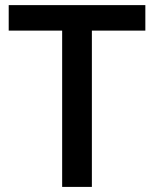

<svg xmlns="http://www.w3.org/2000/svg" viewBox="-20 -734 606 754"><path d="M340.8 0H224.1V-613.8H14.2V-713.9H550.8V-613.8H340.8Z"/></svg>

Font: f4411469720       
Style: Regular
Weight: 600
Foundry: Ascender Corporation
Version: Version 1.10